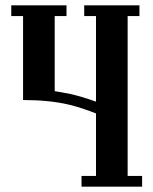

<svg xmlns="http://www.w3.org/2000/svg" viewBox="-20 -696 572 716"><path d="M228 -636H184V-356Q199 -354 245 -345Q284 -336 338 -317V-636H294V-676H500V-636H456V-40H510V0H284V-40H338V-273Q282 -295 236 -306Q163 -323 66 -323V-636H22V-676H228Z"/></svg>

Font: Triodion Unicode
Style: Normal
Weight: 400
Version: Version 1.1